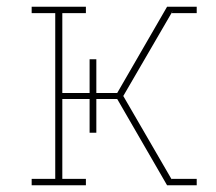

<svg xmlns="http://www.w3.org/2000/svg" viewBox="-20 -550 640 570"><path d="M74 0V-19H144V-511H74V-530H235V-511H165V-274H246V-374H266V-274H328L476 -530H494V-519L489 -512V-511L346 -265L491 -15L489 -19H564V0H494V-11V0H476L328 -256H266V-156H246V-256H165V-19H235V0ZM489 -511 494 -519V-530H564V-511Z"/></svg>

Font: Iosevka Slab Thin Extended
Style: Regular
Weight: 100
Width: 7
Monospace: yes
Designer: Belleve Invis
Foundry: Belleve Invis
Version: Version 11.1.1; ttfautohint (v1.8.3)